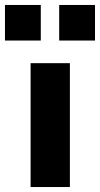

<svg xmlns="http://www.w3.org/2000/svg" viewBox="-55 -752 402 772"><path d="M68 0V-498H226V0ZM183 -589V-732H327V-589ZM-35 -589V-732H109V-589Z"/></svg>

Font: Nunito Sans 9pt ExtraBold
Style: Regular
Weight: 800
Version: Version 3.101;gftools[0.9.27]